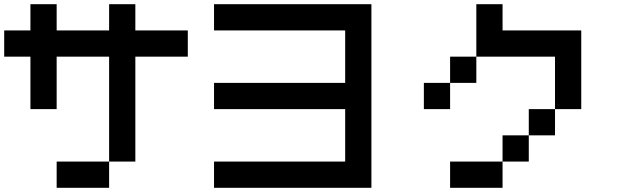

<svg xmlns="http://www.w3.org/2000/svg" viewBox="-20 -895 3040 915"><path d="M0 -625V-750H125V-875H250V-750H500V-875H625V-750H875V-625H625V-125H500V-625H250V-375H125V-625ZM250 0V-125H500V0Z M1000 0V-125H1625V-375H1000V-500H1625V-750H1000V-875H1750V0Z M2000 -375V-500H2125V-375ZM2125 0V-125H2375V0ZM2125 -500V-625H2250V-500ZM2250 -625V-875H2375V-750H2750V-375H2625V-625ZM2375 -125V-250H2500V-125ZM2500 -250V-375H2625V-250Z"/></svg>

Font: GalmuriMono7 Regular
Style: Regular
Weight: 400
Designer: Lee Minseo (quiple)
Version: Version 2.399;hotconv 1.1.1;makeotfexe 2.6.0 DEVELOPMENT